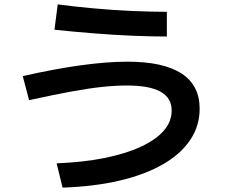

<svg xmlns="http://www.w3.org/2000/svg" viewBox="-20 -801 1040 878"><path d="M239 -54Q361 -59 458 -78.5Q555 -98 624 -130Q693 -162 729 -203.5Q765 -245 765 -296Q765 -353 714.5 -381.5Q664 -410 560 -410Q509 -410 447 -403.5Q385 -397 304 -382Q223 -367 113 -343L84 -453Q230 -486 350 -502.5Q470 -519 562 -519Q727 -519 810 -465Q893 -411 893 -304Q893 -225 849.5 -160.5Q806 -96 724 -49Q642 -2 526.5 25Q411 52 266 57ZM743 -634Q674 -634 587.5 -637.5Q501 -641 408.5 -648.5Q316 -656 229 -665L244 -781Q318 -771 405 -763Q492 -755 580 -751Q668 -747 743 -747Z"/></svg>

Font: M PLUS 1 SemiBold
Style: Regular
Weight: 600
Designer: Coji Morishita
Foundry: UNDERFOREST DESIGN
Version: Version 1.001